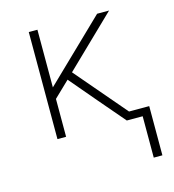

<svg xmlns="http://www.w3.org/2000/svg" viewBox="-108 -610 815 901"><g transform="rotate(-15 300.0 -159.5)"><path d="M570 201H528V0H451L344 -125L232 -257L156 -184V0H114V-520H156V-240L446 -520H504L261 -285L472 -38H570Z"/></g></svg>

Font: Iosevka SS04 XLt Ex
Style: Regular
Weight: 200
Width: 7
Monospace: yes
Designer: Belleve Invis
Foundry: Belleve Invis
Version: Version 19.0.0; ttfautohint (v1.8.4)